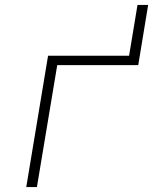

<svg xmlns="http://www.w3.org/2000/svg" viewBox="-20 -755 640 775"><path d="M86 0 174 -530H501L535 -735H578L538 -492H211L129 0Z"/></svg>

Font: Iosevka Curly XLtExObl
Style: Regular
Weight: 200
Width: 7
Italic angle: -9°
Monospace: yes
Designer: Belleve Invis
Foundry: Belleve Invis
Version: Version 11.0.1; ttfautohint (v1.8.3)